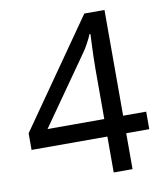

<svg xmlns="http://www.w3.org/2000/svg" viewBox="-81 -785 734 853"><g transform="rotate(-10 286.0 -359.0)"><path d="M363 0V-162H21V-237L357 -718H448V-241H552V-162H448V0ZM107 -241H363V-466Q363 -501 364 -528Q365 -555 366 -578.5Q367 -602 368 -624H364Q356 -605 344 -583Q332 -561 321 -546Z"/></g></svg>

Font: Noto Sans Symbols
Style: Regular
Weight: 400
Designer: Monotype Design Team
Foundry: Monotype Imaging Inc.
Version: Version 2.002